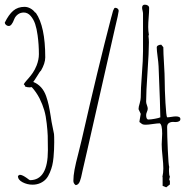

<svg xmlns="http://www.w3.org/2000/svg" viewBox="-69 -781 811 813"><path d="M634.8 12.2 650.4 0V-14.2L647.5 -21L650.4 -33.2Q646.5 -40 646.5 -57.1Q646.5 -69.3 647.5 -74.2Q644.5 -81.1 641.6 -145.3Q638.7 -209.5 638.7 -243.2Q638.7 -255.4 647 -260.5Q655.3 -265.6 667 -264.6Q669.4 -264.2 673.8 -264.2Q683.1 -264.2 689 -267.3Q694.8 -270.5 694.8 -276.9Q694.8 -288.1 675.8 -288.1Q668 -288.1 656.7 -286.1Q645.5 -284.2 638.7 -284.2Q634.8 -288.1 631.6 -345.5Q628.4 -402.8 628.4 -439.9Q628.4 -463.4 625.5 -510.7Q622.6 -557.6 622.6 -581.1L613.8 -591.8Q606 -591.8 600.3 -588.6Q594.7 -585.4 594.7 -580.1Q594.7 -567.9 598.6 -539.1Q601.6 -518.1 602.5 -500Q609.9 -320.8 609.9 -284.2Q604 -281.2 586.7 -278.1Q569.3 -274.9 559.6 -274.9Q549.8 -274.9 549.8 -293.9Q549.8 -299.3 553.2 -307.6Q556.6 -314.9 556.6 -320.8Q556.6 -326.7 553.2 -335.4Q549.8 -344.2 549.8 -350.1Q549.8 -392.1 555.7 -476.1Q561.5 -560.5 561.5 -602.1Q561.5 -614.3 559.6 -629.9L561.5 -632.8Q558.6 -649.9 558.6 -667Q558.6 -683.6 560.5 -707Q562.5 -730.5 562.5 -747.1Q562.5 -753.9 557.1 -757.6Q551.8 -761.2 544.4 -761.2Q532.7 -761.2 532.7 -748Q532.7 -743.2 534.7 -735.8Q536.6 -728 536.6 -723.1V-564Q536.6 -527.8 531.7 -465.8Q526.9 -403.8 526.9 -368.2Q526.9 -359.4 522.5 -343.3Q517.6 -328.1 517.6 -318.8L526.9 -298.8Q521.5 -270.5 521.5 -267.1V-264.2Q523.9 -262.2 527.3 -259.8Q531.2 -256.3 535.6 -254.4Q539.1 -252.9 548.8 -252.9Q558.6 -252.9 578.1 -255.9Q598.1 -258.8 607.4 -258.8Q617.7 -253.9 617.7 -214.8L616.7 -192.4L615.7 -169.9Q615.7 -150.4 619.1 -119.1Q622.6 -86.9 622.6 -67.9Q622.6 -49.3 618.7 -32.2L619.6 -29.8V5.9ZM68.8 1Q86.9 1 102.1 -5.9Q116.7 -12.7 126 -23.2Q135.3 -33.7 142.1 -50.3Q148.9 -66.4 152.3 -80.8Q155.8 -95.2 157.7 -115.7Q160.6 -147.9 160.6 -179.2Q160.6 -205.6 159.7 -213.6Q158.7 -221.7 152.8 -248Q149.4 -262.7 146 -287.1Q141.1 -317.9 137.2 -335.7Q133.3 -353.5 126.5 -373.5Q110.8 -418.5 71.8 -434.1Q75.2 -438 88.4 -459Q100.1 -479 104.5 -481.9Q122.6 -513.2 122.6 -538.1Q122.6 -669.4 82.5 -727.1L79.6 -728Q71.8 -738.8 59.6 -745.4Q47.4 -752 34.7 -752Q6.3 -752 -12.9 -735.6Q-32.2 -719.2 -48.8 -685.1Q-48.3 -679.2 -43 -675Q-37.6 -670.9 -31.7 -670.9Q-19.5 -670.9 -8.8 -699.7Q-4.4 -711.4 6.3 -719.7Q17.1 -728 31.7 -728Q48.3 -728 61 -713.4Q73.2 -699.2 79.8 -679.7Q86.4 -660.2 90.3 -631.3Q95.7 -591.8 95.7 -551.8Q95.7 -528.3 85.9 -503.4Q78.6 -485.4 69.8 -472.7Q61 -460 53.2 -451.2Q45.4 -442.4 42.5 -439Q32.7 -427.7 31.7 -423.8L36.6 -418.9V-415Q45.4 -411.1 55.7 -411.1Q58.6 -411.1 61 -411.6Q63 -412.1 65.4 -412.1Q84 -392.1 98.1 -365.2Q111.3 -338.4 118.4 -314.2Q125.5 -290 128.9 -257.3Q132.3 -227.1 133.1 -206.3Q133.8 -185.5 133.8 -145Q133.8 -18.1 57.6 -18.1Q52.7 -20.5 44.9 -26.9Q35.2 -33.7 28.3 -37.1Q21.5 -40.5 14.6 -41L6.8 -36.1Q6.8 -19.5 26.6 -9.3Q46.4 1 68.8 1ZM418.5 -748Q416 -748 414.1 -744.6Q412.6 -742.2 409.7 -735.4Q405.8 -722.2 403.8 -713.4Q401.9 -707 401.9 -707Q345.7 -491.7 276.9 -189Q272.9 -170.4 263.2 -133.3Q251.5 -88.9 246.6 -62.5Q241.7 -36.1 241.7 -15.1Q241.7 -3.9 251.5 2.9Q263.7 2 269.5 -14.2Q274.9 -29.3 277.8 -45.4L280.8 -59.1L300.8 -146L413.6 -643.1L419.4 -668.5L429.2 -710.9Q433.6 -731.4 433.6 -734.9Q433.6 -740.7 429.2 -744.4Q424.8 -748 418.5 -748Z"/></svg>

Font: Amatica SC
Style: Regular
Weight: 400
Designer: Vernon Adams, Ben Nathan
Foundry: newtypography
Version: Version 2.001